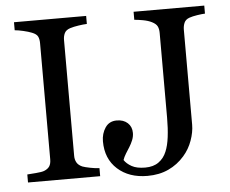

<svg xmlns="http://www.w3.org/2000/svg" viewBox="-51 -752 990 827"><g transform="rotate(-5 444.0 -338.5)"><path d="M350.6 0H38.6V-34.7Q51.8 -35.6 76.7 -37.6Q101.6 -39.6 111.8 -43.5Q127.9 -49.8 135.3 -60.8Q142.6 -71.8 142.6 -91.3V-593.3Q142.6 -610.4 137.2 -621.8Q131.8 -633.3 111.8 -641.1Q97.2 -647 75 -652.1Q52.7 -657.2 38.6 -658.2V-692.9H350.6V-658.2Q335.4 -657.7 314.5 -654.5Q293.5 -651.4 277.8 -646.5Q259.3 -640.6 252.9 -627.4Q246.6 -614.3 246.6 -598.1V-96.7Q246.6 -80.6 253.7 -68.1Q260.7 -55.7 277.8 -48.3Q288.1 -44.4 311.3 -39.8Q334.5 -35.2 350.6 -34.7ZM861.3 -658.2Q847.7 -657.7 827.4 -654.5Q807.1 -651.4 793 -646.5Q776.4 -640.6 770.5 -627Q764.6 -613.3 764.6 -597.2V-186.5Q764.6 -154.3 751.7 -118.2Q738.8 -82 713.9 -53.7Q685.1 -20.5 645.3 -2Q605.5 16.6 554.2 16.6Q474.6 16.6 425 -28.1Q375.5 -72.8 375.5 -148.4Q375.5 -181.6 392.6 -207.3Q409.7 -232.9 442.4 -232.9Q471.7 -232.9 489.5 -216.6Q507.3 -200.2 507.3 -173.3Q507.3 -157.7 501 -142.1Q494.6 -126.5 486.8 -114.3Q479.5 -103 470.2 -87.9Q460.9 -72.8 457 -60.5Q467.3 -44.4 489 -32.2Q510.7 -20 547.4 -20Q583 -20 605.7 -36.4Q628.4 -52.7 639.6 -80.1Q650.4 -105.5 655 -142.6Q659.7 -179.7 659.7 -225.6V-592.3Q659.7 -609.4 654.1 -620.8Q648.4 -632.3 630.9 -641.1Q615.7 -648.9 593 -653.1Q570.3 -657.2 555.7 -658.2V-692.9H861.3Z"/></g></svg>

Font: UniBurma_GGSerif
Style: Book
Weight: 400
Designer: Victor San Kho Lin (for Burmese only and related typography optimization with it)
Foundry: http://www.unimm.org
Version: 2.0